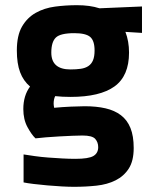

<svg xmlns="http://www.w3.org/2000/svg" viewBox="-20 -529 588 741"><path d="M478 -326Q478 -236 422 -195.5Q366 -155 252 -155Q220 -155 193 -158Q187 -146 187 -129Q187 -123 189 -113Q221 -116 254 -117.5Q287 -119 307 -119Q352 -119 387 -111Q422 -103 446.5 -84.5Q471 -66 483.5 -35Q496 -4 496 42Q496 92 477 121.5Q458 151 426 167Q394 183 352.5 187.5Q311 192 265 192Q246 192 218.5 190.5Q191 189 163 186.5Q135 184 110 181Q85 178 71 175V67Q90 70 114.5 73.5Q139 77 166 79Q193 81 220 82.5Q247 84 271 84Q322 84 340.5 73Q359 62 359 39Q359 20 347.5 7Q336 -6 298 -6Q284 -6 259.5 -5Q235 -4 208.5 -2.5Q182 -1 157 1Q132 3 117 5Q102 -9 86 -38.5Q70 -68 70 -108Q70 -160 96 -195Q70 -217 57.5 -250.5Q45 -284 45 -334Q45 -392 65 -426.5Q85 -461 118 -479.5Q151 -498 192.5 -503.5Q234 -509 277 -509Q327 -509 364 -497L528 -504V-402L464 -406Q478 -370 478 -326ZM345 -334Q345 -372 328 -386.5Q311 -401 267 -401Q213 -401 195.5 -384Q178 -367 178 -326Q178 -261 252 -261Q274 -261 291.5 -263.5Q309 -266 321 -274Q333 -282 339 -296.5Q345 -311 345 -334Z"/></svg>

Font: Share
Style: Bold
Weight: 700
Designer: Ralph du Carrois
Version: Version 1.002